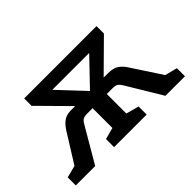

<svg xmlns="http://www.w3.org/2000/svg" viewBox="-90 -787 1042 1042"><g transform="rotate(-45 430.5 -266.0)"><path d="M10 0V-62L80 -80L183 -245Q203 -277 225 -292Q247 -307 280 -307H312L146 -475V-532H701V-475L531 -307H564Q604 -307 626.5 -292Q649 -277 667 -248L777 -80L848 -62V0H698L577 -201Q566 -219 556 -225.5Q546 -232 521 -232H480V-82L554 -62V0H304V-62L371 -80V-232H332Q309 -232 298 -226Q287 -220 276 -200L159 0ZM287 -457 427 -308 570 -457Z"/></g></svg>

Font: Bitter SemiBold
Style: Regular
Weight: 600
Designer: Sol Matas, and Bitter project Authors
Foundry: Sol Matas
Version: Version 2.001